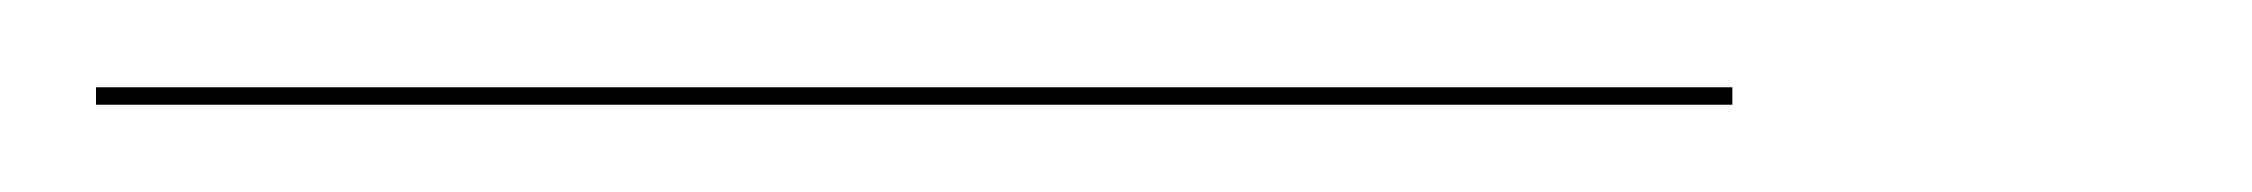

<svg xmlns="http://www.w3.org/2000/svg" viewBox="-20 64 516 44"><path d="M2 84H377V88H2Z"/></svg>

Font: Fira Sans Condensed Four
Style: Italic
Weight: 100
Width: 3
Italic angle: -8°
Designer: bBox Type GmbH & Carrois Corporate GbR & Edenspiekermann AG
Foundry: bBox Type GmbH & Carrois Corporate GbR & Edenspiekermann AG
Version: Version 4.301